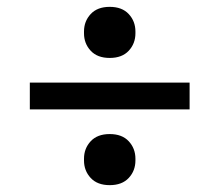

<svg xmlns="http://www.w3.org/2000/svg" viewBox="-20 -585 640 560"><path d="M300 -45Q264 -45 244.5 -66Q225 -87 225 -117V-122Q225 -152 244.5 -173Q264 -194 300 -194Q336 -194 355.5 -173Q375 -152 375 -122V-117Q375 -87 355.5 -66Q336 -45 300 -45ZM300 -416Q264 -416 244.5 -437Q225 -458 225 -488V-493Q225 -523 244.5 -544Q264 -565 300 -565Q336 -565 355.5 -544Q375 -523 375 -493V-488Q375 -458 355.5 -437Q336 -416 300 -416ZM67 -344H533V-266H67Z"/></svg>

Font: IBM Plex Serif SmBld
Style: Regular
Weight: 600
Designer: Mike Abbink, Paul van der Laan, Pieter van Rosmalen
Foundry: Bold Monday
Version: Version 3.001